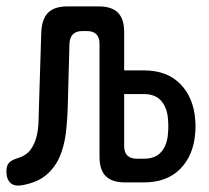

<svg xmlns="http://www.w3.org/2000/svg" viewBox="-32 -570 652 600"><path d="M97 -470Q99 -511 118.5 -530.5Q138 -550 179 -550H276Q317 -550 336.5 -530.5Q356 -511 356 -470V-350H418Q490 -350 531.5 -307.5Q573 -265 578 -196Q579 -185 579 -175Q579 -165 578 -154Q573 -85 531.5 -42.5Q490 0 418 0H359Q318 0 298.5 -19.5Q279 -39 279 -80V-433Q279 -453 269 -463Q259 -473 239 -473H226Q206 -473 196 -463Q186 -453 185 -433L180 -246Q179 -199 174 -156Q169 -113 154 -79Q139 -45 111 -22Q83 1 36 9Q13 13 0.5 1.5Q-12 -10 -12 -35Q-12 -52 -4 -61Q4 -70 24 -76Q50 -84 63 -101.5Q76 -119 82 -142.5Q88 -166 88.5 -193Q89 -220 90 -246ZM356 -276V-114Q356 -94 366 -84Q376 -74 396 -74H418Q454 -74 472.5 -96Q491 -118 493 -154Q494 -165 494 -175Q494 -185 493 -196Q491 -232 472.5 -254Q454 -276 418 -276Z"/></svg>

Font: Maple Mono NF
Style: Regular
Weight: 400
Monospace: yes
Designer: subframe7536
Version: Version 7.000